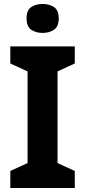

<svg xmlns="http://www.w3.org/2000/svg" viewBox="-20 -948 429 968"><path d="M357 0H32V-86L119 -126V-588L32 -628V-714H357V-628L270 -588V-126L357 -86ZM195 -928Q228 -928 252 -912.5Q276 -897 276 -855Q276 -814 252 -798Q228 -782 195 -782Q161 -782 137.5 -798Q114 -814 114 -855Q114 -897 137.5 -912.5Q161 -928 195 -928Z"/></svg>

Font: Noto Sans Bassa Vah
Style: Regular
Weight: 400
Designer: Monotype Design Team
Foundry: Monotype Imaging Inc.
Version: Version 2.002